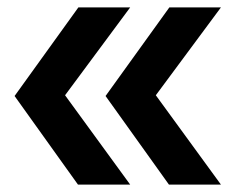

<svg xmlns="http://www.w3.org/2000/svg" viewBox="-20 -540 640 520"><path d="M578.4 -40H437.6L265.9 -280L438.7 -520H578.4L402 -282ZM332.6 -40H191.2L19.5 -280L192.3 -520H332.6L156.2 -282Z"/></svg>

Font: Maple Mono
Style: Italic
Weight: 400
Italic angle: -10°
Monospace: yes
Designer: subframe7536
Version: Version 7.300